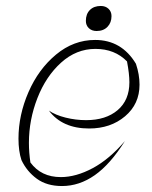

<svg xmlns="http://www.w3.org/2000/svg" viewBox="-20 -614 511 644"><path d="M52 -77Q42 -107 42 -149Q42 -228 75.5 -305Q109 -382 168 -431Q227 -480 299 -480Q388 -480 436 -400Q448 -364 448 -330Q448 -265 399.5 -224Q351 -183 279 -183Q189 -183 144 -243Q166 -228 200 -219.5Q234 -211 269 -211Q335 -211 374.5 -244.5Q414 -278 414 -338Q414 -366 406 -408Q365 -450 300 -450Q236 -450 185 -404Q134 -358 105.5 -285Q77 -212 77 -135Q77 -102 82 -69Q118 -20 184 -20Q235 -20 291 -50Q347 -80 399 -141Q350 -63 298 -26.5Q246 10 188 10Q137 10 103.5 -14.5Q70 -39 52 -77ZM268 -544Q268 -567 281.5 -580.5Q295 -594 318 -594Q334 -594 344 -584.5Q354 -575 354 -560Q354 -538 340.5 -524Q327 -510 304 -510Q288 -510 278 -519.5Q268 -529 268 -544Z"/></svg>

Font: Srisakdi
Style: Regular
Weight: 400
Designer: Cadson Demak Co.,Ltd.
Foundry: Cadson Demak Co.,Ltd.
Version: Version 1.000